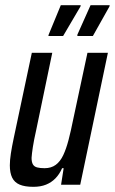

<svg xmlns="http://www.w3.org/2000/svg" viewBox="-20 -714 444 742"><path d="M109 8Q76 8 56 -0.5Q36 -9 27 -27.5Q18 -46 18 -75Q18 -95 22 -121Q26 -147 33 -180L103 -510H182L120 -212Q111 -172 107 -146Q103 -120 102 -104Q102 -88 107 -79Q112 -70 123.5 -67Q135 -64 152 -64Q178 -64 195.5 -77Q213 -90 224.5 -114.5Q236 -139 245 -173.5Q254 -208 263 -253L318 -510H397L290 0H216L226 -64H220Q210 -41 194.5 -25Q179 -9 158 -0.5Q137 8 109 8ZM279 -575V-580L330 -694H404L403 -689L339 -575ZM167 -575 168 -580 215 -694H292L291 -689L224 -575Z"/></svg>

Font: Saira ExtraCondensed Medium
Style: Italic
Weight: 500
Width: 2
Italic angle: -12°
Designer: Hector Gatti with collaboration of the Omnibus-Type team
Foundry: Omnibus-Type
Version: Version 1.101